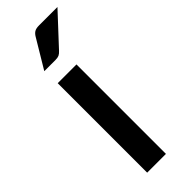

<svg xmlns="http://www.w3.org/2000/svg" viewBox="-244 -751 774 774"><g transform="rotate(-45 143.5 -364.0)"><path d="M177.5 -510V0H70.5V-510ZM287 -728 166.5 -598.5Q158.5 -589.5 150.8 -586Q143 -582.5 130.5 -582.5H66.5L139 -703.5Q146 -716 155.2 -722Q164.5 -728 182.5 -728Z"/></g></svg>

Font: Lato
Style: Regular
Weight: 600
Designer: Lukasz Dziedzic
Foundry: tyPoland Lukasz Dziedzic
Version: Version 2.006; 2014-01-15; ttfautohint (v1.4.1)